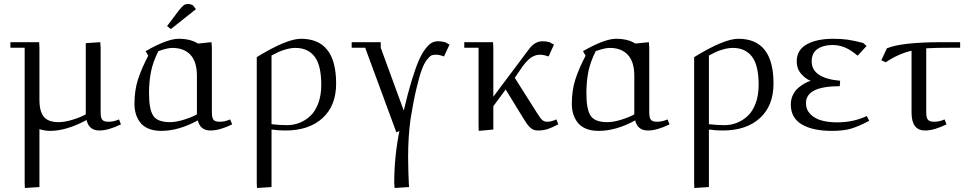

<svg xmlns="http://www.w3.org/2000/svg" viewBox="-20 -651 4887 965"><path d="M32.2 -411.1V-439H176.8L178.2 -411.1V-150.9Q178.2 -89.4 200.9 -63.2Q223.6 -37.1 274.9 -37.1Q306.2 -37.1 346.7 -49.8Q387.2 -62.5 411.1 -76.2V-434.1L483.9 -439L485.8 -411.1V-86.9Q485.8 -59.1 493.9 -49.1Q502 -39.1 524.9 -39.1Q552.2 -39.1 578.1 -50.8L587.9 -25.9Q524.9 4.9 479 4.9Q427.2 4.9 415 -47.9Q314.5 6.8 231 6.8Q205.6 6.8 178.2 -2V289.1L105 293.9L104 269V-411.1Z M655.8 -128.9Q655.8 -197.8 674.1 -253.4Q692.4 -309.1 725.1 -371.1L711.9 -394Q820.8 -456.1 877.9 -456.1Q937.5 -456.1 975.1 -432.1L1043 -439L1044.9 -411.1V-86.9Q1044.9 -59.1 1053 -49.1Q1061 -39.1 1084 -39.1Q1110.8 -39.1 1136.7 -50.8L1147 -25.9Q1084 4.9 1038.1 4.9Q986.3 4.9 974.1 -45.9Q878.4 6.8 790 6.8Q752.9 6.8 725.6 -4.9Q698.2 -16.6 683.6 -36.9Q668.9 -57.1 662.4 -79.8Q655.8 -102.5 655.8 -128.9ZM729 -182.1Q729 -101.6 750.2 -69.3Q771.5 -37.1 834 -37.1Q865.2 -37.1 905.5 -49.8Q945.8 -62.5 969.7 -76.2V-270Q969.7 -340.3 937.5 -375.2Q905.3 -410.2 845.7 -410.2Q821.3 -410.2 775.9 -394Q748.5 -339.4 738.8 -290Q729 -240.7 729 -182.1ZM819.8 -520 877.9 -597.2Q893.6 -617.2 902.6 -624Q911.6 -630.9 925.8 -630.9Q931.2 -630.9 937.3 -629.2Q943.4 -627.4 946.8 -626L949.7 -624L964.8 -605L838.9 -504.9Z M1270.5 269V-363.8Q1420.4 -456.1 1492.7 -456.1Q1669.4 -456.1 1669.4 -231Q1669.4 -119.6 1601.1 -57.4Q1532.7 4.9 1414.6 4.9Q1378.4 4.9 1344.7 0V289.1L1271.5 293.9ZM1344.7 -26.9Q1383.3 -22 1423.3 -22Q1455.6 -22 1485.4 -33.7Q1515.1 -45.4 1540 -68.6Q1564.9 -91.8 1579.8 -132.1Q1594.7 -172.4 1594.7 -224.1Q1594.7 -323.2 1561 -366.7Q1527.3 -410.2 1465.3 -410.2Q1442.9 -410.2 1418.5 -403.3Q1394 -396.5 1380.6 -390.1Q1367.2 -383.8 1344.7 -372.1Z M1747.6 -411.1V-439H1893.6V-411.1L2009.3 -95.2Q2029.8 -183.6 2049.6 -247.8Q2069.3 -312 2085.9 -349.1Q2102.5 -386.2 2120.1 -408.2Q2137.7 -430.2 2152.1 -437Q2166.5 -443.8 2183.1 -443.8Q2196.8 -443.8 2217.3 -439L2239.3 -426.8L2211.4 -367.2Q2190.4 -376 2169.4 -376Q2157.7 -376 2148.9 -372.6Q2140.1 -369.1 2126 -351.1Q2111.8 -333 2099.9 -300.8Q2087.9 -268.6 2072.8 -205.1Q2057.6 -141.6 2043.5 -53.2Q2031.2 34.7 2031.2 138.2Q2031.2 175.3 2032.5 212.9Q2033.7 250.5 2034.7 269.5L2036.1 289.1L1963.4 293.9L1961.4 269Q1961.4 138.7 1987.3 7.8L1972.2 14.2L1815.4 -411.1Z M2313.5 -411.1V-439H2458L2459.5 -411.1V-165L2640.1 -405.8Q2668.5 -443.8 2708 -443.8Q2721.7 -443.8 2742.2 -439L2764.2 -426.8L2737.3 -367.2Q2711.9 -376 2694.3 -376Q2669.9 -376 2648.7 -361.3Q2627.4 -346.7 2602.1 -311L2567.4 -259.8L2679.2 -83Q2695.3 -57.1 2705.1 -48.1Q2714.8 -39.1 2730.5 -39.1Q2750.5 -39.1 2776.4 -50.8L2786.1 -25.9Q2752.9 -8.8 2731.4 -2Q2710 4.9 2684.1 4.9Q2670.9 4.9 2660.6 0.7Q2650.4 -3.4 2640.9 -13.7Q2631.3 -23.9 2625.7 -32.5Q2620.1 -41 2609.4 -58.1L2521.5 -201.2L2459.5 -117.2V0L2386.2 6.8L2385.3 -19V-411.1Z M2854 -128.9Q2854 -197.8 2872.3 -253.4Q2890.6 -309.1 2923.3 -371.1L2910.2 -394Q3019 -456.1 3076.2 -456.1Q3135.7 -456.1 3173.3 -432.1L3241.2 -439L3243.2 -411.1V-86.9Q3243.2 -59.1 3251.2 -49.1Q3259.3 -39.1 3282.2 -39.1Q3309.1 -39.1 3335 -50.8L3345.2 -25.9Q3282.2 4.9 3236.3 4.9Q3184.6 4.9 3172.4 -45.9Q3076.7 6.8 2988.3 6.8Q2951.2 6.8 2923.8 -4.9Q2896.5 -16.6 2881.8 -36.9Q2867.2 -57.1 2860.6 -79.8Q2854 -102.5 2854 -128.9ZM2927.2 -182.1Q2927.2 -101.6 2948.5 -69.3Q2969.7 -37.1 3032.2 -37.1Q3063.5 -37.1 3103.8 -49.8Q3144 -62.5 3168 -76.2V-270Q3168 -340.3 3135.7 -375.2Q3103.5 -410.2 3043.9 -410.2Q3019.5 -410.2 2974.1 -394Q2946.8 -339.4 2937 -290Q2927.2 -240.7 2927.2 -182.1Z M3468.8 269V-363.8Q3618.7 -456.1 3690.9 -456.1Q3867.7 -456.1 3867.7 -231Q3867.7 -119.6 3799.3 -57.4Q3731 4.9 3612.8 4.9Q3576.7 4.9 3543 0V289.1L3469.7 293.9ZM3543 -26.9Q3581.5 -22 3621.6 -22Q3653.8 -22 3683.6 -33.7Q3713.4 -45.4 3738.3 -68.6Q3763.2 -91.8 3778.1 -132.1Q3793 -172.4 3793 -224.1Q3793 -323.2 3759.3 -366.7Q3725.6 -410.2 3663.6 -410.2Q3641.1 -410.2 3616.7 -403.3Q3592.3 -396.5 3578.9 -390.1Q3565.4 -383.8 3543 -372.1Z M3954.6 -126Q3954.6 -152.3 3965.6 -174.6Q3976.6 -196.8 3993.7 -210.7Q4010.7 -224.6 4025.6 -232.7Q4040.5 -240.7 4054.7 -245.1Q4031.7 -252.4 4008.1 -278.3Q3984.4 -304.2 3984.4 -342.8Q3984.4 -399.9 4034.7 -428Q4085 -456.1 4168.5 -456.1Q4210.4 -456.1 4241.7 -451.4Q4272.9 -446.8 4318.4 -435.1L4335.4 -419.9L4290.5 -371.1Q4257.3 -399.4 4227.5 -412.1Q4197.8 -424.8 4163.6 -424.8Q4118.7 -424.8 4089.1 -405Q4059.6 -385.3 4059.6 -342.8Q4059.6 -257.8 4202.6 -245.1L4200.7 -217.8Q4030.8 -217.8 4030.8 -132.8Q4030.8 -99.6 4053.2 -77.1Q4075.7 -54.7 4109.6 -45.4Q4143.6 -36.1 4187.5 -36.1Q4270 -36.1 4336.4 -67.9L4348.6 -43.9Q4294.4 -15.1 4256.6 -4.2Q4218.8 6.8 4161.6 6.8Q4065.4 6.8 4010 -25.6Q3954.6 -58.1 3954.6 -126Z M4409.7 -348.1 4437.5 -408.2Q4512.2 -439 4715.3 -439H4805.7V-411.1H4771.5Q4676.3 -411.1 4635.3 -408.2V-86.9Q4635.3 -59.1 4643.8 -49.1Q4652.3 -39.1 4675.3 -39.1Q4701.7 -39.1 4727.5 -50.8L4737.3 -25.9Q4674.3 4.9 4629.4 4.9Q4561.5 4.9 4561.5 -85V-396Q4495.6 -380.9 4431.6 -337.9Z"/></svg>

Font: Dehuti
Style: Book
Weight: 400
Version: Version 1.2